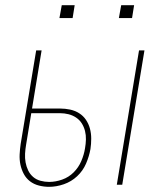

<svg xmlns="http://www.w3.org/2000/svg" viewBox="-20 -715 640 743"><path d="M432 0 518 -520H539L453 0ZM170 8Q150 8 130.5 3Q111 -2 96 -13.5Q81 -25 72 -42Q63 -59 59 -78Q55 -97 56 -117.5Q57 -138 60 -158L120 -520H141L104 -295H212Q232 -295 251 -291Q270 -287 286 -277Q302 -267 312.5 -251.5Q323 -236 328 -217.5Q333 -199 333 -178.5Q333 -158 330 -138Q325 -110 313 -82Q301 -54 278.5 -33Q256 -12 227 -2Q198 8 170 8ZM170 -11Q195 -11 220.5 -20Q246 -29 265 -48Q284 -67 294.5 -91.5Q305 -116 309 -141Q309 -141 309 -141Q309 -141 309 -141Q312 -158 312.5 -175Q313 -192 309 -208Q305 -224 296.5 -237.5Q288 -251 274.5 -260Q261 -269 245 -273Q229 -277 212 -277H101L81 -155Q78 -138 77 -120.5Q76 -103 79 -86.5Q82 -70 89 -55.5Q96 -41 108 -30.5Q120 -20 136.5 -15.5Q153 -11 170 -11ZM440 -645 449 -695H499L491 -645ZM210 -645 219 -695H269L261 -645Z"/></svg>

Font: Iosevka SS04 Thin Extended
Style: Italic
Weight: 100
Width: 7
Italic angle: -9°
Monospace: yes
Designer: Belleve Invis
Foundry: Belleve Invis
Version: Version 19.0.0; ttfautohint (v1.8.4)